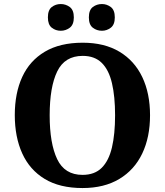

<svg xmlns="http://www.w3.org/2000/svg" viewBox="-20 -941 834 971"><path d="M397.4 10Q282.2 10 206.2 -36Q130.2 -82 92.5 -165Q54.8 -248 54.8 -359Q54.8 -470 92.5 -552Q130.2 -634 206.7 -679.5Q283.2 -725 398.4 -725Q508 -725 584 -679.5Q660 -634 699.4 -551.5Q738.8 -469 738.8 -358Q738.8 -247.4 699.4 -164.7Q660 -82 583.5 -36Q507 10 397.4 10ZM397.4 -56.6Q458.6 -56.6 494.5 -92.4Q530.4 -128.2 546.2 -195.6Q562 -263 562 -358Q562 -453 546.2 -520.4Q530.4 -587.8 494.5 -623.1Q458.6 -658.4 398.4 -658.4Q307.4 -658.4 269.3 -579.6Q231.2 -500.8 231.2 -358Q231.2 -215.8 269.1 -136.2Q307 -56.6 397.4 -56.6ZM495.6 -785.4Q469.4 -785.4 449.4 -800.8Q429.4 -816.2 429.4 -853Q429.4 -890.4 449.4 -905.5Q469.4 -920.6 495.6 -920.6Q520 -920.6 540.3 -905.5Q560.6 -890.4 560.6 -853Q560.6 -816.2 540.3 -800.8Q520 -785.4 495.6 -785.4ZM287.2 -785.4Q261.6 -785.4 241.9 -800.8Q222.2 -816.2 222.2 -853Q222.2 -890.4 241.9 -905.5Q261.6 -920.6 287.2 -920.6Q312.4 -920.6 332.9 -905.5Q353.4 -890.4 353.4 -853Q353.4 -816.2 332.9 -800.8Q312.4 -785.4 287.2 -785.4Z"/></svg>

Font: Noto Serif Hentaigana ExtraLight
Style: Regular
Weight: 200
Designer: Kazuhiro Yamada
Foundry: nipponia
Version: Version 1.000